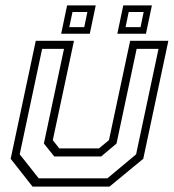

<svg xmlns="http://www.w3.org/2000/svg" viewBox="-20 -691 644 711"><path d="M100.5 0 19.5 -103 112.5 -540H254L175.5 -172L199.5 -141.5H346.5L383.5 -172L462 -540H603.5L510.5 -103L385.5 0ZM123.5 -30.5H377.5L484 -119.5L567 -510H486L411.5 -159.5L354.5 -111.5H181L142.5 -159.5L217 -510H136L53 -119.5ZM414.5 -566 436.5 -671H542.5L520.5 -566ZM206.5 -566 228.5 -671H334.5L312.5 -566ZM236.5 -590.5H292L303.5 -646.5H248.5ZM445 -590.5H500.5L512 -646.5H456.5Z"/></svg>

Font: Tourney Light
Style: Italic
Weight: 300
Italic angle: -12°
Version: Version 1.015